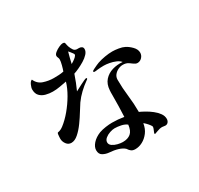

<svg xmlns="http://www.w3.org/2000/svg" viewBox="-179 -1025 1359 1313"><g transform="rotate(-30 500.0 -368.0)"><path d="M574 -100Q556 -114 529 -119.5Q502 -125 480 -125Q464 -125 442.5 -118Q421 -111 404.5 -97.5Q388 -84 388 -66Q388 -49 404.5 -37.5Q421 -26 443.5 -20.5Q466 -15 483 -15Q523 -15 546 -34.5Q569 -54 574 -100ZM497 -699Q497 -702 491 -710.5Q485 -719 478 -727.5Q471 -736 468 -739Q463 -721 457 -698Q451 -675 446 -652Q453 -656 465 -664Q477 -672 487 -681.5Q497 -691 497 -699ZM574 -697Q574 -678 557.5 -660Q541 -642 517 -627.5Q493 -613 469 -602Q445 -591 429 -586Q408 -524 384 -472Q390 -475 404 -482.5Q418 -490 434.5 -498.5Q451 -507 464.5 -513Q478 -519 482 -519Q488 -519 488 -515Q488 -511 484 -508Q480 -505 477 -503Q446 -481 417.5 -454Q389 -427 366 -395Q353 -376 332 -341.5Q311 -307 285 -271Q259 -235 231 -210.5Q203 -186 176 -186Q152 -186 137.5 -206Q123 -226 123 -248Q123 -252 123.5 -262.5Q124 -273 125.5 -283Q127 -293 131 -294Q133 -295 137 -295.5Q141 -296 144 -297Q160 -302 174 -313Q212 -342 247.5 -384.5Q283 -427 311 -475Q339 -523 352 -568Q325 -563 297.5 -558Q270 -553 241 -553Q214 -553 187 -560Q160 -567 142.5 -585Q125 -603 125 -636Q125 -650 134.5 -671Q144 -692 157 -696Q174 -656 213.5 -643Q253 -630 293 -630Q313 -630 332.5 -631Q352 -632 371 -636Q377 -652 384 -678.5Q391 -705 391 -721Q391 -729 387 -737Q383 -745 383 -752Q383 -764 398.5 -776.5Q414 -789 433 -797.5Q452 -806 462 -806Q477 -806 479 -798Q481 -790 483 -779Q485 -768 494 -749.5Q503 -731 513 -726Q521 -722 528 -722Q535 -722 544 -722Q556 -722 565 -716Q574 -710 574 -697ZM891 -486Q891 -465 876 -449Q861 -433 840 -433Q832 -433 824 -437Q816 -441 808 -447Q803 -451 798 -454.5Q793 -458 787 -462Q770 -473 745 -473Q727 -473 708 -464Q689 -455 676.5 -439Q664 -423 664 -402Q664 -336 672 -270.5Q680 -205 680 -139Q698 -131 722 -117.5Q746 -104 769 -86Q792 -68 807 -47Q822 -26 822 -3Q822 12 813.5 22.5Q805 33 791 33Q785 33 778 31.5Q771 30 766 30Q747 30 726 38.5Q705 47 702 47Q698 47 698 43Q698 38 705.5 21.5Q713 5 713 -3Q713 -8 704 -20Q695 -32 684 -43Q673 -54 668 -57Q662 -17 640.5 11.5Q619 40 590.5 55Q562 70 533 70Q514 70 502.5 62Q491 54 480 37Q446 6 363 0Q340 -2 318 -14Q296 -26 296 -57Q296 -83 319 -109Q342 -135 382 -151Q405 -159 433.5 -163Q462 -167 484 -167Q531 -167 577 -159Q579 -200 580 -244Q581 -288 581 -331Q581 -340 581 -349Q581 -358 582 -367Q585 -414 610.5 -442.5Q636 -471 674.5 -482.5Q713 -494 755 -490Q743 -505 720.5 -514.5Q698 -524 673.5 -528.5Q649 -533 630 -533Q604 -533 577 -530Q572 -529 567 -528.5Q562 -528 557 -528Q553 -528 550.5 -529Q548 -530 548 -535Q548 -539 562 -546Q576 -553 591.5 -560Q607 -567 611 -568Q637 -577 669.5 -582.5Q702 -588 729 -588Q749 -588 777 -583.5Q805 -579 822 -570Q845 -559 868 -535.5Q891 -512 891 -486Z"/></g></svg>

Font: Kaisei HarunoUmi
Style: Bold
Weight: 700
Designer: Font-Kai, 金井和夫
Foundry: KAZUO KANAI
Version: Version 5.003